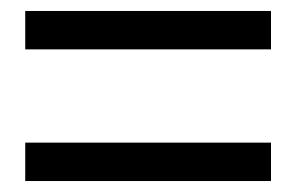

<svg xmlns="http://www.w3.org/2000/svg" viewBox="-20 -544 540 350"><path d="M474 -214V-284H26V-214ZM474 -454V-524H26V-454Z"/></svg>

Font: Noto Sans Mono CJK SC Regular
Style: Regular
Weight: 400
Designer: Ryoko NISHIZUKA (kana & ideographs); Paul D. Hunt (Latin, Greek & Cyrillic); Wenlong ZHANG (bopomofo); Sandoll Communica
Foundry: Adobe Systems Incorporated
Version: Version 1.005;PS 1.005;hotconv 1.0.96;makeotf.lib2.5.65012